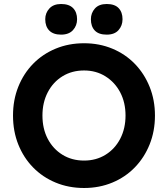

<svg xmlns="http://www.w3.org/2000/svg" viewBox="-20 -929 839 959"><path d="M400 10Q323 10 258 -17Q193 -44 145.5 -92.5Q98 -141 71.5 -207Q45 -273 45 -352Q45 -430 71.5 -496Q98 -562 145.5 -610.5Q193 -659 258 -686Q323 -713 400 -713Q476 -713 541 -686Q606 -659 653.5 -610Q701 -561 727.5 -495Q754 -429 754 -352Q754 -274 727.5 -208Q701 -142 653.5 -93Q606 -44 541 -17Q476 10 400 10ZM400 -127Q460 -127 507 -156Q554 -185 580.5 -236Q607 -287 607 -352Q607 -417 580.5 -467.5Q554 -518 507 -547.5Q460 -577 400 -577Q339 -577 292 -548Q245 -519 218.5 -468Q192 -417 192 -352Q192 -286 218.5 -235.5Q245 -185 292 -156Q339 -127 400 -127ZM513 -756Q473 -756 453.5 -776.5Q434 -797 434 -833Q434 -864 454 -886.5Q474 -909 513 -909Q553 -909 572.5 -888.5Q592 -868 592 -833Q592 -801 572 -778.5Q552 -756 513 -756ZM285 -756Q246 -756 226 -776.5Q206 -797 206 -833Q206 -864 226.5 -886.5Q247 -909 285 -909Q325 -909 345 -888.5Q365 -868 365 -833Q365 -801 344.5 -778.5Q324 -756 285 -756Z"/></svg>

Font: Lexend SemiBold
Style: Regular
Weight: 600
Designer: Bonnie Shaver-Troup, Thomas Jockin
Foundry: Lexend
Version: Version 1.005; ttfautohint (v1.8.3)